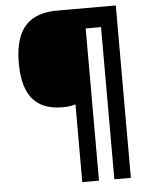

<svg xmlns="http://www.w3.org/2000/svg" viewBox="-59 -808 767 984"><g transform="rotate(-5 324.5 -316.5)"><path d="M574 127V-760H273C142 -760 53 -700 53 -509C53 -326 134 -264 258 -264C286 -264 304 -267 324 -273V127H410V-656H489V127Z"/></g></svg>

Font: Noto Sans Ethiopic ExtraBold
Style: Regular
Weight: 800
Designer: Monotype Design Team
Foundry: Monotype Imaging Inc.
Version: Version 2.102